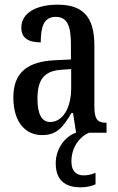

<svg xmlns="http://www.w3.org/2000/svg" viewBox="-20 -567 505 820"><path d="M160 10C226 10 251 -28 285 -84H292L305 0H304C262 14 218 64 218 130C218 202 257 233 325 233C343 233 372 229 388 220V171C369 179 353 182 338 182C305 182 285 164 285 122C285 59 324 14 360 0H435V-43H432C395 -43 383 -59 383 -115V-373C383 -500 330 -547 226 -547C134 -547 71 -511 71 -449C71 -407 98 -386 154 -386C154 -452 167 -495 218 -495C272 -495 283 -448 283 -373V-313L218 -310C97 -305 37 -257 37 -151C37 -41 92 10 160 10ZM194 -46C156 -46 140 -84 140 -145C140 -223 165 -264 242 -269L284 -272V-191C284 -107 249 -46 194 -46Z"/></svg>

Font: Noto Serif Devanagari ExtraCondensed Medium
Style: Regular
Weight: 500
Width: 2
Designer: Universal Thirst, Indian Type Foundry and the Monotype Design Team
Foundry: Monotype Imaging Inc.
Version: Version 2.004